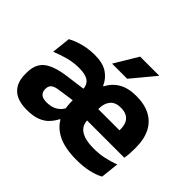

<svg xmlns="http://www.w3.org/2000/svg" viewBox="-154 -906 1138 1138"><g transform="rotate(45 415.0 -337.0)"><path d="M601 13Q494.5 13 433.2 -22.5Q372 -58 352 -119L342 -146Q337 -172 335.8 -196.2Q334.5 -220.5 334.5 -244L332.5 -304Q332.5 -345 307.8 -364.5Q283 -384 228 -384Q178 -384 133.5 -371.5Q89 -359 50 -343L63 -461.5Q84 -473 111 -482.8Q138 -492.5 170 -498.5Q202 -504.5 239 -504.5Q306.5 -504.5 345.5 -478Q384.5 -451.5 402 -409.5H407Q429.5 -455.5 473.5 -481Q517.5 -506.5 584 -506.5Q655 -506.5 702.8 -480.5Q750.5 -454.5 774.5 -405.8Q798.5 -357 798.5 -289V-272.5Q798.5 -253.5 797 -233.8Q795.5 -214 792 -197H654.5Q656 -226 656.8 -251.5Q657.5 -277 657.5 -298Q657.5 -329 648 -349.8Q638.5 -370.5 618.8 -381.5Q599 -392.5 568.5 -392.5Q522.5 -392.5 501 -366Q479.5 -339.5 479.5 -296.5V-252.5L480 -236.5V-202.5Q480 -182.5 487.2 -165.2Q494.5 -148 511 -135Q527.5 -122 555.8 -114.5Q584 -107 626.5 -107Q670.5 -107 711.8 -115.8Q753 -124.5 791 -139.5L778.5 -25Q746.5 -7 701.2 3Q656 13 601 13ZM182.5 11.5Q103.5 11.5 65 -25.8Q26.5 -63 26.5 -131V-144.5Q26.5 -217 71.2 -251.8Q116 -286.5 213.5 -299L345.5 -316.5L354.5 -224.5L237.5 -207.5Q202 -203 187.5 -191Q173 -179 173 -155.5V-152Q173 -129.5 187.5 -116.2Q202 -103 234 -103Q264 -103 285.5 -111.5Q307 -120 321.5 -134.5Q336 -149 343 -166L386.5 -89H361Q346.5 -61 325.5 -38.2Q304.5 -15.5 270.2 -2Q236 11.5 182.5 11.5ZM414.5 -197V-291.5H761.5V-197ZM435 -687H594V-685L473.5 -540H347.5V-541.5Z"/></g></svg>

Font: Anek Latin
Style: Bold
Weight: 700
Designer: Yesha Goshar
Foundry: Ek Type
Version: Version 1.003